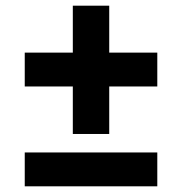

<svg xmlns="http://www.w3.org/2000/svg" viewBox="-20 -655 640 675"><path d="M364 -184V-351H533V-470H364V-635H236V-470H67V-351H236V-184ZM533 0V-119H67V0Z"/></svg>

Font: IBM Plex Thai Looped
Style: Bold
Weight: 700
Designer: Mike Abbink, Paul van der Laan, Pieter van Rosmalen, Ben Mitchell, Mark Frömberg
Foundry: Bold Monday
Version: Version 1.0